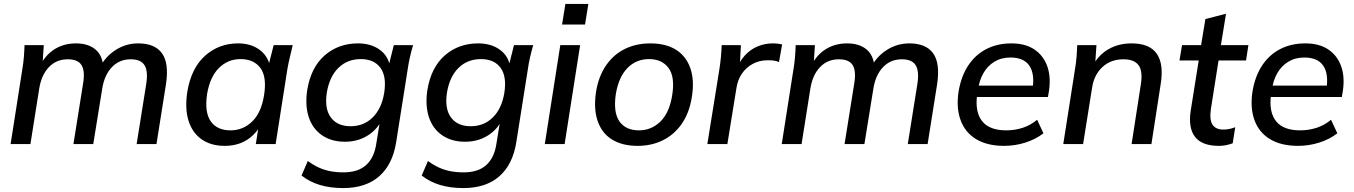

<svg xmlns="http://www.w3.org/2000/svg" viewBox="-20 -734 6899 978"><path d="M34 0 94 -383Q99 -412 101.5 -442.5Q104 -473 105 -504H203L196 -398H183Q212 -455 259 -484Q306 -513 367 -513Q428 -513 465 -483Q502 -453 506 -393H490Q518 -447 570 -480Q622 -513 684 -513Q769 -513 805.5 -462Q842 -411 825 -302L777 0H676L725 -307Q735 -372 716 -402Q697 -432 646 -432Q588 -432 550 -392Q512 -352 501 -284L455 0H354L403 -307Q414 -372 395.5 -402Q377 -432 325 -432Q267 -432 229 -392Q191 -352 180 -284L135 0Z M1124 9Q1055 9 1007.5 -24Q960 -57 940.5 -118.5Q921 -180 934 -266Q954 -387 1024.5 -450Q1095 -513 1193 -513Q1258 -513 1302 -480.5Q1346 -448 1356 -392L1345 -390L1374 -504H1471Q1464 -473 1456.5 -442.5Q1449 -412 1444 -383L1384 0H1283L1301 -114H1317Q1291 -57 1242 -24Q1193 9 1124 9ZM1154 -70Q1218 -70 1264.5 -115Q1311 -160 1325 -249Q1340 -342 1306.5 -387.5Q1273 -433 1205 -433Q1141 -433 1095.5 -388Q1050 -343 1035 -256Q1021 -162 1053.5 -116Q1086 -70 1154 -70Z M1728 224Q1662 224 1609 208Q1556 192 1516 160L1548 86Q1575 106 1603 119Q1631 132 1662.5 138Q1694 144 1729 144Q1803 144 1844 107.5Q1885 71 1896 2L1918 -133H1929Q1906 -78 1855 -45Q1804 -12 1737 -12Q1669 -12 1621 -44.5Q1573 -77 1553 -136.5Q1533 -196 1545 -276Q1564 -391 1634 -452Q1704 -513 1804 -513Q1870 -513 1914.5 -480.5Q1959 -448 1967 -392L1960 -400L1986 -504H2084Q2075 -473 2068 -442.5Q2061 -412 2057 -383L1998 -10Q1980 104 1911.5 164Q1843 224 1728 224ZM1766 -91Q1833 -91 1878.5 -136Q1924 -181 1937 -261Q1950 -345 1917.5 -389Q1885 -433 1818 -433Q1750 -433 1704.5 -389Q1659 -345 1645 -264Q1632 -181 1665 -136Q1698 -91 1766 -91Z M2340 224Q2274 224 2221 208Q2168 192 2128 160L2160 86Q2187 106 2215 119Q2243 132 2274.5 138Q2306 144 2341 144Q2415 144 2456 107.5Q2497 71 2508 2L2530 -133H2541Q2518 -78 2467 -45Q2416 -12 2349 -12Q2281 -12 2233 -44.5Q2185 -77 2165 -136.5Q2145 -196 2157 -276Q2176 -391 2246 -452Q2316 -513 2416 -513Q2482 -513 2526.5 -480.5Q2571 -448 2579 -392L2572 -400L2598 -504H2696Q2687 -473 2680 -442.5Q2673 -412 2669 -383L2610 -10Q2592 104 2523.5 164Q2455 224 2340 224ZM2378 -91Q2445 -91 2490.5 -136Q2536 -181 2549 -261Q2562 -345 2529.5 -389Q2497 -433 2430 -433Q2362 -433 2316.5 -389Q2271 -345 2257 -264Q2244 -181 2277 -136Q2310 -91 2378 -91Z M2755 0 2834 -504H2935L2856 0ZM2843 -609 2860 -714H2977L2960 -609Z M3228 9Q3150 9 3098 -23Q3046 -55 3024.5 -117Q3003 -179 3016 -266Q3029 -346 3067.5 -401.5Q3106 -457 3163.5 -485Q3221 -513 3292 -513Q3372 -513 3423.5 -480.5Q3475 -448 3496.5 -386.5Q3518 -325 3504 -239Q3491 -158 3452.5 -103Q3414 -48 3356.5 -19.5Q3299 9 3228 9ZM3235 -70Q3298 -70 3344 -115Q3390 -160 3404 -249Q3419 -342 3385.5 -387.5Q3352 -433 3286 -433Q3221 -433 3176.5 -388Q3132 -343 3117 -256Q3103 -162 3135 -116Q3167 -70 3235 -70Z M3583 0 3644 -379Q3649 -410 3652 -441.5Q3655 -473 3656 -504H3754L3747 -374H3728Q3746 -421 3774.5 -452Q3803 -483 3840 -498Q3877 -513 3916 -513Q3930 -513 3941.5 -511.5Q3953 -510 3964 -508L3948 -418Q3934 -424 3921 -425.5Q3908 -427 3890 -427Q3848 -427 3814 -408.5Q3780 -390 3758.5 -358Q3737 -326 3731 -284L3685 0Z M3962 0 4022 -383Q4027 -412 4029.5 -442.5Q4032 -473 4033 -504H4131L4124 -398H4111Q4140 -455 4187 -484Q4234 -513 4295 -513Q4356 -513 4393 -483Q4430 -453 4434 -393H4418Q4446 -447 4498 -480Q4550 -513 4612 -513Q4697 -513 4733.5 -462Q4770 -411 4753 -302L4705 0H4604L4653 -307Q4663 -372 4644 -402Q4625 -432 4574 -432Q4516 -432 4478 -392Q4440 -352 4429 -284L4383 0H4282L4331 -307Q4342 -372 4323.5 -402Q4305 -432 4253 -432Q4195 -432 4157 -392Q4119 -352 4108 -284L4063 0Z M5095 9Q5009 9 4952.5 -25Q4896 -59 4873 -122Q4850 -185 4863 -269Q4876 -346 4912 -400.5Q4948 -455 5004 -484Q5060 -513 5132 -513Q5203 -513 5249 -482Q5295 -451 5314.5 -396.5Q5334 -342 5323 -270L5318 -240H4939L4948 -298H5258L5240 -283Q5251 -360 5222.5 -400.5Q5194 -441 5127 -441Q5080 -441 5045 -419.5Q5010 -398 4989 -361Q4968 -324 4962 -277L4957 -249Q4946 -163 4983 -116.5Q5020 -70 5106 -70Q5148 -70 5188 -82.5Q5228 -95 5263 -124L5295 -55Q5255 -24 5202.5 -7.5Q5150 9 5095 9Z M5396 0 5456 -383Q5461 -412 5463.5 -442.5Q5466 -473 5467 -504H5565L5558 -398L5545 -397Q5575 -454 5626.5 -483.5Q5678 -513 5744 -513Q5836 -513 5872.5 -460Q5909 -407 5892 -304L5845 0H5744L5791 -303Q5802 -372 5779.5 -402Q5757 -432 5703 -432Q5638 -432 5595.5 -392.5Q5553 -353 5543 -288L5497 0Z M6189 9Q6103 9 6067.5 -36.5Q6032 -82 6045 -169L6086 -426H5988L6001 -504H6098L6120 -637L6225 -664L6199 -504H6339L6327 -426H6187L6148 -179Q6140 -123 6156.5 -98.5Q6173 -74 6212 -74Q6230 -74 6244.5 -77.5Q6259 -81 6272 -86L6259 -4Q6242 2 6225 5.5Q6208 9 6189 9Z M6592 9Q6506 9 6449.5 -25Q6393 -59 6370 -122Q6347 -185 6360 -269Q6373 -346 6409 -400.5Q6445 -455 6501 -484Q6557 -513 6629 -513Q6700 -513 6746 -482Q6792 -451 6811.5 -396.5Q6831 -342 6820 -270L6815 -240H6436L6445 -298H6755L6737 -283Q6748 -360 6719.5 -400.5Q6691 -441 6624 -441Q6577 -441 6542 -419.5Q6507 -398 6486 -361Q6465 -324 6459 -277L6454 -249Q6443 -163 6480 -116.5Q6517 -70 6603 -70Q6645 -70 6685 -82.5Q6725 -95 6760 -124L6792 -55Q6752 -24 6699.5 -7.5Q6647 9 6592 9Z"/></svg>

Font: Mulish ExtraLight SemiBold
Style: Italic
Weight: 600
Italic angle: -9°
Version: Version 3.603